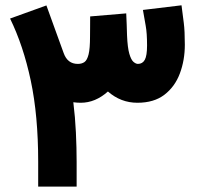

<svg xmlns="http://www.w3.org/2000/svg" viewBox="-20 -687 729 707"><path d="M120.6 -91.8Q120.6 -261.2 93.3 -390.1Q65.9 -519 17.1 -618.7L150.9 -667Q166.5 -623 182.6 -579.3Q198.7 -535.6 214.4 -491.7Q228.5 -451.7 266.6 -451.7Q281.2 -451.7 291 -458.5Q300.8 -465.3 306.2 -486.8Q311.5 -508.3 311.5 -552.2Q311.5 -571.3 311.8 -589.4Q312 -607.4 312 -626.5L444.8 -637.7Q445.8 -617.2 446.5 -597.4Q447.3 -577.6 447.8 -556.6Q449.7 -511.2 456.3 -488.8Q462.9 -466.3 471.7 -459Q480.5 -451.7 487.8 -451.7Q504.9 -451.7 513.2 -466.8Q521.5 -481.9 521.5 -519.5Q521.5 -564.9 516.6 -591.6Q511.7 -618.2 506.3 -650.4L648.4 -667.5Q652.8 -633.3 656.7 -603Q660.6 -572.8 660.6 -522.5Q660.6 -465.3 642.3 -416.5Q624 -367.7 585.4 -338.1Q546.9 -308.6 485.8 -308.6Q424.8 -308.6 377.4 -350.1Q331.1 -308.6 277.3 -308.6Q271 -308.6 263.7 -309.1Q256.3 -309.6 250 -310.5Q256.8 -255.9 259.5 -199.2Q262.2 -142.6 262.2 -90.3V0H120.6Z"/></svg>

Font: Vazir Black FD-WOL-UI
Style: Black-FD-WOL-UI
Weight: 900
Designer: Saber Rastikerdar
Foundry: Saber Rastikerdar
Version: Version 30.0.0